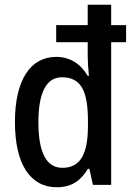

<svg xmlns="http://www.w3.org/2000/svg" viewBox="-20 -780 560 810"><path d="M220 10C282 10 321 -18 351 -68H357L372 0H449V-602H512V-674H449V-760H350V-674H217V-602H350V-543C350 -524 352 -492 355 -460H350C321 -510 276 -540 217 -540C108 -540 43 -442 43 -265C43 -87 108 10 220 10ZM243 -72C176 -72 142 -136 142 -264C142 -386 174 -454 241 -454C323 -454 351 -395 351 -269V-249C351 -128 318 -72 243 -72Z"/></svg>

Font: Noto Sans Sinhala UI Condensed Medium
Style: Regular
Weight: 500
Width: 3
Designer: Jelle Bosma - Monotype Design Team
Foundry: Monotype Imaging Inc.
Version: Version 2.006